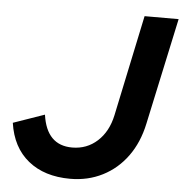

<svg xmlns="http://www.w3.org/2000/svg" viewBox="-51 -750 775 809"><g transform="rotate(5 336.0 -345.0)"><path d="M275 10Q166 10 97.5 -45.5Q29 -101 14 -204L146 -250Q164 -122 272 -122Q334 -122 378.5 -162.5Q423 -203 438 -273L528 -700H672L575 -249Q558 -169 516 -111Q474 -53 412 -21.5Q350 10 275 10Z"/></g></svg>

Font: Red Hat Display ExtraBold
Style: Italic
Weight: 800
Italic angle: -12°
Designer: Pentagram, MCKL
Foundry: Pentagram, MCKL
Version: Version 1.023